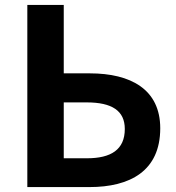

<svg xmlns="http://www.w3.org/2000/svg" viewBox="-20 -760 715 780"><path d="M91 0H343C508 0 631 -65 631 -239C631 -397 511 -462 345 -462H239V-740H91ZM239 -117V-344H332C435 -344 487 -310 487 -236C487 -152 431 -117 333 -117Z"/></svg>

Font: Noto Sans CJK JP Bold
Style: Regular
Weight: 700
Designer: Ryoko NISHIZUKA (kana & ideographs); Paul D. Hunt (Latin, Greek & Cyrillic); Wenlong ZHANG (bopomofo); Sandoll Communica
Foundry: Adobe Systems Incorporated
Version: Version 1.004;PS 1.004;hotconv 1.0.82;makeotf.lib2.5.63406